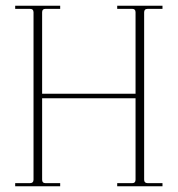

<svg xmlns="http://www.w3.org/2000/svg" viewBox="-20 -650 620 670"><path d="M33 0V-11H85Q97 -11 97 -23V-607Q97 -619 85 -619H33V-630H190V-619H138Q127 -619 127 -607V-323H453V-607Q453 -619 442 -619H389V-630H547V-619H495Q483 -619 483 -607V-23Q483 -11 495 -11H547V0H389V-11H442Q453 -11 453 -23V-307H127V-23Q127 -11 138 -11H190V0Z"/></svg>

Font: Arapey Thin-Display
Style: Regular
Weight: 100
Designer: Eduardo Rodriguez Tunni
Foundry: Eduardo Rodriguez Tunni
Version: Version 4.000